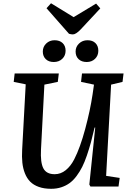

<svg xmlns="http://www.w3.org/2000/svg" viewBox="-20 -1155 805 1189"><path d="M268.1 -1104 295.9 -1134.8 436 -1048.8 575.2 -1132.8 601.1 -1103 480 -973.1Q450.2 -941.9 431.2 -941.9Q420.9 -941.9 407.2 -945.8ZM317.9 -905.8Q349.6 -905.8 367.9 -888.2Q386.2 -870.6 386.2 -840.8Q386.2 -810.5 365.7 -790.8Q345.2 -771 313 -771Q281.7 -771 263.4 -788.8Q245.1 -806.6 245.1 -835.9Q245.1 -865.2 266.1 -885.5Q287.1 -905.8 317.9 -905.8ZM448.2 -835.9Q448.2 -865.2 469.5 -885.5Q490.7 -905.8 522 -905.8Q553.2 -905.8 571 -888.2Q588.9 -870.6 588.9 -840.8Q588.9 -810.5 568.6 -790.8Q548.3 -771 517.1 -771Q485.4 -771 466.8 -788.6Q448.2 -806.2 448.2 -835.9ZM637.2 -65.9 721.2 -53.2 713.9 0H540L533.2 -12.2L569.8 -365.2H565.9Q553.7 -313 543 -273.4Q532.2 -233.9 518.1 -192.4Q503.9 -150.9 489 -121.3Q474.1 -91.8 454.1 -64.9Q434.1 -38.1 411.4 -21.5Q388.7 -4.9 359.9 4.6Q331.1 14.2 296.9 14.2Q252.9 14.2 220.2 2.4Q187.5 -9.3 167 -30Q146.5 -50.8 134.3 -81.5Q122.1 -112.3 118.4 -147.9Q114.7 -183.6 117.2 -228L139.2 -632.8L64.9 -647.9L70.8 -700.2H344.2L337.9 -647.9L254.9 -630.9L233.9 -230Q229.5 -148.9 248.5 -112.5Q267.6 -76.2 318.8 -76.2Q356 -76.2 387 -101.1Q418 -126 439.9 -168.9Q476.6 -240.7 507.6 -356.2Q538.6 -471.7 553.2 -569.8L562 -630.9L481.9 -647.9L487.8 -700.2H745.1L738.8 -647.9L668 -630.9Z"/></svg>

Font: Literata Book SemiBold
Style: Italic
Weight: 600
Italic angle: -3°
Designer: Latin by Veronika Burian and Jose Scaglione. Greek by Irene Vlachou. Cyrillic by Vera Evstafieva
Foundry: TypeTogether
Version: Version 1.003;PS 001.003;hotconv 1.0.88;makeotf.lib2.5.64775